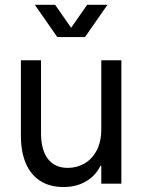

<svg xmlns="http://www.w3.org/2000/svg" viewBox="-20 -750 581 784"><path d="M475.6 0H393.6V-503.9H475.6ZM256.8 -64.5Q293 -64.5 324.2 -82Q355.5 -99.6 374.5 -135.3Q393.6 -170.9 393.6 -222.7L405.3 -144.5V-73.2H377.9L405.3 -144.5Q405.3 -97.7 384.3 -62Q363.3 -26.4 325.7 -6.3Q288.1 13.7 239.3 13.7Q183.6 13.7 144.5 -11.2Q105.5 -36.1 85.4 -83Q65.4 -129.9 65.4 -195.3V-503.9H147.5V-207Q147.5 -137.7 175.8 -101.1Q204.1 -64.5 256.8 -64.5ZM213.9 -598.6H296.9L205.1 -730.5H122.1ZM244.1 -598.6H327.1L418.9 -730.5H335.9Z"/></svg>

Font: Wanted Sans Variable
Style: Regular
Weight: 400
Designer: Original Design by Kil Hyung-jin and Kang Hanbin, Wanted Lab, Inc; Hangeul from Source Han Sans by Jang Soo-young and Ka
Foundry: Wanted Lab, Inc.
Version: Version 1.003;Glyphs 3.2 (3227)